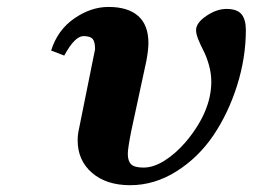

<svg xmlns="http://www.w3.org/2000/svg" viewBox="-20 -527 736 559"><path d="M223.1 -421.9Q197.8 -421.9 167 -365.2L128.9 -379.9Q147.5 -439.5 196 -473.1Q244.6 -506.8 295.9 -506.8Q352.5 -506.8 382.3 -480.5Q412.1 -454.1 412.1 -401.9Q412.1 -380.9 405.8 -348.1L361.8 -144Q352.1 -94.2 352.1 -79.1Q352.1 -58.1 361.8 -48.6Q371.6 -39.1 397.9 -39.1Q426.8 -39.1 458.7 -59.1Q490.7 -79.1 520 -112.8Q595.2 -201.7 595.2 -289.1Q595.2 -313 588.4 -337.4Q581.5 -361.8 573 -378.2Q564.5 -394.5 557.6 -411.4Q550.8 -428.2 550.8 -439Q550.8 -460.4 580.8 -480.7Q610.8 -501 639.2 -501Q670.4 -501 683.1 -485.6Q695.8 -470.2 695.8 -439.9Q695.8 -358.9 670.2 -277.8Q644.5 -196.8 601.1 -132.6Q557.6 -68.4 493.7 -28.1Q429.7 12.2 358.9 12.2Q289.6 12.2 247.8 -23.9Q206.1 -60.1 206.1 -118.2Q206.1 -135.7 210 -151.9L256.8 -383.8Q256.8 -405.3 249.8 -413.6Q242.7 -421.9 223.1 -421.9Z"/></svg>

Font: Linguistics Pro
Style: Bold Italic
Weight: 700
Italic angle: -12°
Designer: Stefan Peev, Context Ltd
Foundry: Stefan Peev, Context Ltd
Version: Version 001.000